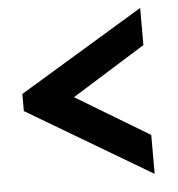

<svg xmlns="http://www.w3.org/2000/svg" viewBox="-45 -583 603 649"><g transform="rotate(-5 256.5 -258.5)"><path d="M32 -285 454 -540V-414L205 -259L454 -109V23L32 -227Z"/></g></svg>

Font: Rising Sun SemiBold
Style: Regular
Weight: 600
Designer: Matt McInerney, Pablo Impallari, Rodrigo Fuenzalida (Raleway font), Stephen Hutchings (Greek), Cristiano Sobral (main ch
Foundry: The Rising Sun Project Authors
Version: Version 4.327; ttfautohint (v1.8.4.7-5d5b-dirty)